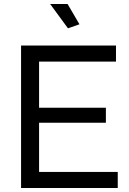

<svg xmlns="http://www.w3.org/2000/svg" viewBox="-20 -937 645 957"><path d="M230 -917H316.9L376 -815.9L318.8 -795.9ZM566.9 -80.1V0H85V-710H558.1V-629.9H174.8V-399.9H507.8V-325.2H174.8V-80.1Z"/></svg>

Font: Rawline Medium
Style: Regular
Weight: 500
Designer: Matt McInerney, Pablo Impallari, Rodrigo Fuenzalida
Foundry: Matt McInerney, Pablo Impallari, Rodrigo Fuenzalida
Version: Version 4.020;PS 004.020;hotconv 1.0.88;makeotf.lib2.5.64775